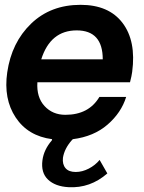

<svg xmlns="http://www.w3.org/2000/svg" viewBox="-20 -575 595 796"><path d="M314 -555Q431 -555 488 -480Q545 -405 528 -277Q526 -261 519 -234H135Q131 -172 164.5 -135.5Q198 -99 251 -99Q348 -99 392 -173H503Q483 -108 426 -58.5Q369 -9 282 2L278 6Q247 41 241 79Q238 106 251.5 122Q265 138 294 138Q321 138 348 124Q375 110 393 88L425 144Q354 206 264 201Q209 198 179 169.5Q149 141 156 89Q162 45 195 7Q195 6 195.5 4.5Q196 3 196 2Q96 -11 45 -88Q-6 -165 10 -275Q28 -399 109 -477Q190 -555 314 -555ZM151 -329H406Q406 -449 298 -449Q189 -449 151 -329Z"/></svg>

Font: Oakes Grotesk
Style: Bold Italic
Weight: 600
Italic angle: -8°
Designer: Samuel Oakes
Foundry: Samuel Oakes
Version: Version 1.000;PS 001.000;hotconv 1.0.88;makeotf.lib2.5.64775